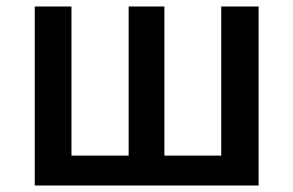

<svg xmlns="http://www.w3.org/2000/svg" viewBox="-20 -571 902 591"><path d="M87 0H776V-551H661V-92H486V-551H376V-92H200V-551H87Z"/></svg>

Font: ChiuKong Gothic CL Medium
Style: Regular
Weight: 500
Designer: Ryoko NISHIZUKA 西塚涼子 (kana, bopomofo & ideographs); Paul D. Hunt (Latin, Greek & Cyrillic); Sandoll Communications 산돌커뮤니
Foundry: Adobe
Version: Version 1.300